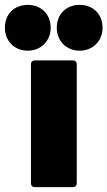

<svg xmlns="http://www.w3.org/2000/svg" viewBox="-106 -768 441 788"><path d="M8 -560C62 -560 102 -600 102 -654C102 -710 63 -748 8 -748C-47 -748 -86 -710 -86 -654C-86 -600 -47 -560 8 -560ZM221 -560C275 -560 315 -600 315 -654C315 -710 276 -748 221 -748C166 -748 127 -710 127 -654C127 -600 166 -560 221 -560ZM36 0H194C203 0 209 -6 209 -15V-505C209 -514 203 -520 194 -520H36C27 -520 21 -514 21 -505V-15C21 -6 27 0 36 0Z"/></svg>

Font: Barlow Semi Condensed Black
Style: Regular
Weight: 900
Width: 4
Designer: Jeremy Tribby
Foundry: Tribby Type
Version: Version 1.408;PS 001.408;hotconv 1.0.88;makeotf.lib2.5.64775